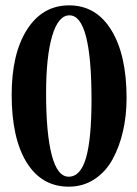

<svg xmlns="http://www.w3.org/2000/svg" viewBox="-20 -683 509 714"><path d="M235.8 11.2Q134.8 11.2 79.1 -78.9Q23.4 -168.9 23.4 -330.6Q23.4 -483.9 80.8 -573.5Q138.2 -663.1 237.3 -663.1Q337.4 -663.1 394 -571Q450.7 -479 450.7 -318.4Q450.7 -252.9 437.3 -194.6Q423.8 -136.2 398.2 -89.8Q372.6 -43.5 330.6 -16.1Q288.6 11.2 235.8 11.2ZM235.4 -25.9Q279.8 -25.9 300 -96.4Q320.3 -167 320.3 -312Q320.3 -626 238.3 -626Q196.8 -626 174.1 -549.6Q151.4 -473.1 151.4 -335.9Q151.4 -187 172.4 -106.4Q193.4 -25.9 235.4 -25.9Z"/></svg>

Font: Elstob 18pt
Style: Bold
Weight: 700
Designer: Peter S. Baker
Version: Version 1.015